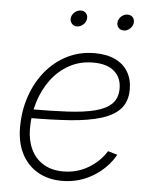

<svg xmlns="http://www.w3.org/2000/svg" viewBox="-52 -765 646 818"><g transform="rotate(5 270.5 -356.0)"><path d="M243.2 9.3Q183.6 9.3 139.2 -16.6Q94.7 -42.5 70.3 -90.1Q45.9 -137.7 45.9 -202.6Q45.9 -274.4 67.4 -336.7Q88.9 -398.9 127.9 -445.8Q167 -492.7 220 -518.8Q272.9 -544.9 335.9 -544.9Q387.7 -544.9 423.8 -527.6Q460 -510.3 478.8 -478.5Q497.6 -446.8 497.6 -404.3Q497.6 -352.1 469.5 -320.8Q441.4 -289.6 387.2 -273.2Q333 -256.8 255.1 -251.2Q177.2 -245.6 78.1 -245.6L82 -283.2Q172.4 -283.2 241.9 -286.9Q311.5 -290.5 358.6 -302.5Q405.8 -314.5 429.9 -338.6Q454.1 -362.8 454.1 -403.8Q454.1 -450.2 423.1 -477.3Q392.1 -504.4 333 -504.4Q276.4 -504.4 231 -479.5Q185.5 -454.6 153.8 -412.1Q122.1 -369.6 105.2 -315.4Q88.4 -261.2 88.4 -202.1Q88.4 -151.9 106.4 -113.3Q124.5 -74.7 159.7 -53Q194.8 -31.2 245.1 -31.2Q303.2 -31.2 351.8 -59.8Q400.4 -88.4 428.2 -133.8L468.8 -122.1Q436.5 -64 376.2 -27.3Q315.9 9.3 243.2 9.3ZM449.7 -651.9Q435.1 -651.9 426.8 -662.1Q418.5 -672.4 420.9 -686.5Q422.9 -700.7 434.8 -710.7Q446.8 -720.7 460.9 -720.7Q475.6 -720.7 483.6 -710.9Q491.7 -701.2 489.7 -686.5Q487.3 -672.4 475.6 -662.1Q463.9 -651.9 449.7 -651.9ZM249.5 -651.9Q235.4 -651.9 227.1 -662.1Q218.8 -672.4 220.7 -686.5Q223.1 -700.7 235.1 -710.7Q247.1 -720.7 261.2 -720.7Q275.4 -720.7 283.7 -710.9Q292 -701.2 289.6 -686.5Q287.6 -672.4 275.6 -662.1Q263.7 -651.9 249.5 -651.9Z"/></g></svg>

Font: Inter 20pt ExtraLight
Style: Italic
Weight: 250
Italic angle: -9.3988°
Version: Version 4.001;git-66647c0bb